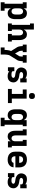

<svg xmlns="http://www.w3.org/2000/svg" viewBox="2195 -3000 1010 5440"><g transform="rotate(90 2700.0 -280.0)"><path d="M44 205V95H85V-420H44V-530H217V-448Q226 -468 240 -485.5Q254 -503 272 -515.5Q290 -528 311.5 -533Q333 -538 355 -538Q381 -538 406.5 -530.5Q432 -523 452.5 -507Q473 -491 487 -469Q501 -447 509 -422.5Q517 -398 520 -372Q523 -346 523 -320V-210Q523 -184 520 -158Q517 -132 509 -107.5Q501 -83 487 -61Q473 -39 452.5 -23Q432 -7 406.5 0.5Q381 8 355 8Q333 8 311.5 3Q290 -2 272 -14.5Q254 -27 240 -44.5Q226 -62 217 -82V95H285V205ZM301 -102Q321 -102 339.5 -110.5Q358 -119 370 -135Q382 -151 386.5 -170.5Q391 -190 391 -210V-320Q391 -340 386.5 -359.5Q382 -379 370 -395Q358 -411 339.5 -419.5Q321 -428 301 -428Q282 -428 264 -419Q246 -410 235 -394Q224 -378 220.5 -358.5Q217 -339 217 -320V-210Q217 -191 220.5 -171.5Q224 -152 235 -136Q246 -120 264 -111Q282 -102 301 -102Z M644 0V-110H685V-625H644V-735H817V-448Q826 -468 839.5 -485.5Q853 -503 871.5 -515Q890 -527 911.5 -532.5Q933 -538 954 -538Q980 -538 1005 -530.5Q1030 -523 1049 -506.5Q1068 -490 1081.5 -467.5Q1095 -445 1102.5 -420.5Q1110 -396 1112.5 -371Q1115 -346 1115 -320V-110H1156V0H942V-110H983V-320Q983 -339 979.5 -358.5Q976 -378 965.5 -394Q955 -410 937 -419Q919 -428 900 -428Q881 -428 863 -419Q845 -410 834.5 -394Q824 -378 820.5 -358.5Q817 -339 817 -320V-110H858V0Z M1325 205V95H1394Q1394 71 1396 48Q1398 25 1401.5 1.5Q1405 -22 1410.5 -45Q1416 -68 1426 -89L1315 -265Q1305 -282 1300 -301.5Q1295 -321 1292 -340.5Q1289 -360 1287.5 -380Q1286 -400 1285 -420H1244V-530H1458V-420H1417Q1417 -411 1417.5 -403Q1418 -395 1418.5 -386.5Q1419 -378 1420 -370Q1421 -362 1422 -353.5Q1423 -345 1424 -337Q1425 -329 1429 -321L1496 -201L1573 -324Q1575 -327 1575.5 -330.5Q1576 -334 1576 -338Q1576 -338 1576 -338.5Q1576 -339 1576 -339Q1580 -359 1581 -379.5Q1582 -400 1583 -420H1542V-530H1756V-420H1715Q1714 -400 1712.5 -380Q1711 -360 1708 -340.5Q1705 -321 1700 -301.5Q1695 -282 1685 -265L1556 -60Q1543 -40 1538 -17Q1533 6 1530 29Q1527 52 1526 75Q1525 98 1525 121V205Z M2141 8Q2122 8 2103 6Q2084 4 2065 -1.5Q2046 -7 2029 -16.5Q2012 -26 1998 -39V0H1885V-181H1998V-136Q1998 -127 2005.5 -120.5Q2013 -114 2022 -110.5Q2031 -107 2040 -105Q2049 -103 2058.5 -102Q2068 -101 2077.5 -100.5Q2087 -100 2096 -100Q2111 -100 2125.5 -101.5Q2140 -103 2153.5 -109Q2167 -115 2176.5 -127Q2186 -139 2186 -154Q2186 -169 2175.5 -180Q2165 -191 2151.5 -196Q2138 -201 2123.5 -203.5Q2109 -206 2094.5 -208Q2080 -210 2066 -212.5Q2052 -215 2037.5 -218.5Q2023 -222 2009.5 -226.5Q1996 -231 1983 -237.5Q1970 -244 1958 -252.5Q1946 -261 1935.5 -271.5Q1925 -282 1917 -294Q1909 -306 1903.5 -319.5Q1898 -333 1895 -347.5Q1892 -362 1892 -376Q1892 -398 1897.5 -419.5Q1903 -441 1913 -460.5Q1923 -480 1939 -496Q1955 -512 1974.5 -521.5Q1994 -531 2015.5 -534.5Q2037 -538 2059 -538Q2079 -538 2098 -535.5Q2117 -533 2135.5 -528Q2154 -523 2171 -513.5Q2188 -504 2202 -491V-530H2315V-349H2202V-394Q2202 -403 2194.5 -409.5Q2187 -416 2178 -419.5Q2169 -423 2160 -425Q2151 -427 2142 -428Q2133 -429 2123.5 -429.5Q2114 -430 2105 -430Q2091 -430 2077 -428.5Q2063 -427 2050.5 -420.5Q2038 -414 2029.5 -402Q2021 -390 2021 -376Q2021 -362 2031.5 -350.5Q2042 -339 2056 -334Q2070 -329 2084 -326.5Q2098 -324 2112.5 -322Q2127 -320 2141.5 -317.5Q2156 -315 2170 -311.5Q2184 -308 2198 -303.5Q2212 -299 2225 -292.5Q2238 -286 2250 -277.5Q2262 -269 2272 -258.5Q2282 -248 2290.5 -236Q2299 -224 2304.5 -210.5Q2310 -197 2312.5 -183Q2315 -169 2315 -154Q2315 -132 2309.5 -110Q2304 -88 2293 -68.5Q2282 -49 2265.5 -33.5Q2249 -18 2229 -8.5Q2209 1 2186.5 4.5Q2164 8 2141 8Z M2499 0V-110H2642V-420H2515V-530H2774V-110H2901V0ZM2700 -595Q2683 -595 2666 -600Q2649 -605 2637 -617Q2625 -629 2620 -646Q2615 -663 2615 -680Q2615 -697 2620 -714Q2625 -731 2637 -743Q2649 -755 2666 -760Q2683 -765 2700 -765Q2717 -765 2734 -760Q2751 -755 2763 -743Q2775 -731 2780 -714Q2785 -697 2785 -680Q2785 -663 2780 -646Q2775 -629 2763 -617Q2751 -605 2734 -600Q2717 -595 2700 -595Z M3315 205V95H3383V-82Q3374 -62 3360 -44.5Q3346 -27 3328 -14.5Q3310 -2 3288.5 3Q3267 8 3245 8Q3219 8 3193.5 0.5Q3168 -7 3147.5 -23Q3127 -39 3113 -61Q3099 -83 3091 -107.5Q3083 -132 3080 -158Q3077 -184 3077 -210V-320Q3077 -346 3080 -372Q3083 -398 3091 -422.5Q3099 -447 3113 -469Q3127 -491 3147.5 -507Q3168 -523 3193.5 -530.5Q3219 -538 3245 -538Q3267 -538 3288.5 -533Q3310 -528 3328 -515.5Q3346 -503 3360 -485.5Q3374 -468 3383 -448V-530H3556V-420H3515V95H3556V205ZM3299 -102Q3318 -102 3336 -111Q3354 -120 3365 -136Q3376 -152 3379.5 -171.5Q3383 -191 3383 -210V-320Q3383 -339 3379.5 -358.5Q3376 -378 3365 -394Q3354 -410 3336 -419Q3318 -428 3299 -428Q3279 -428 3260.5 -419.5Q3242 -411 3230 -395Q3218 -379 3213.5 -359.5Q3209 -340 3209 -320V-210Q3209 -190 3213.5 -170.5Q3218 -151 3230 -135Q3242 -119 3260.5 -110.5Q3279 -102 3299 -102Z M3846 8Q3820 8 3795 0.5Q3770 -7 3751 -23.5Q3732 -40 3718.5 -62.5Q3705 -85 3697.5 -109.5Q3690 -134 3687.5 -159Q3685 -184 3685 -210V-420H3644V-530H3817V-210Q3817 -191 3820.5 -171.5Q3824 -152 3834.5 -136Q3845 -120 3863 -111Q3881 -102 3900 -102Q3919 -102 3937 -111Q3955 -120 3965.5 -136Q3976 -152 3979.5 -171.5Q3983 -191 3983 -210V-420H3942V-530H4115V-110H4156V0H3983V-82Q3974 -62 3960.5 -44.5Q3947 -27 3928.5 -15Q3910 -3 3888.5 2.5Q3867 8 3846 8Z M4503 8Q4473 8 4443.5 3Q4414 -2 4387 -14.5Q4360 -27 4338 -48Q4316 -69 4302 -95Q4288 -121 4282.5 -150.5Q4277 -180 4277 -210V-320Q4277 -350 4282.5 -379Q4288 -408 4301.5 -434.5Q4315 -461 4336.5 -481.5Q4358 -502 4385 -515Q4412 -528 4441 -533Q4470 -538 4500 -538Q4530 -538 4559 -533Q4588 -528 4615 -515Q4642 -502 4663.5 -481.5Q4685 -461 4698.5 -434.5Q4712 -408 4717.5 -379Q4723 -350 4723 -320V-211H4406V-210Q4406 -189 4411 -168.5Q4416 -148 4429 -131.5Q4442 -115 4462 -107.5Q4482 -100 4503 -100Q4518 -100 4532.5 -102.5Q4547 -105 4560 -112Q4573 -119 4582 -131.5Q4591 -144 4592 -159H4721Q4719 -134 4710 -109.5Q4701 -85 4685.5 -65Q4670 -45 4648.5 -30.5Q4627 -16 4603 -7Q4579 2 4553.5 5Q4528 8 4503 8ZM4406 -319H4594V-320Q4594 -341 4589.5 -361Q4585 -381 4572.5 -397.5Q4560 -414 4540.5 -422Q4521 -430 4500 -430Q4479 -430 4459.5 -422Q4440 -414 4427.5 -397.5Q4415 -381 4410.5 -361Q4406 -341 4406 -320Z M5141 8Q5122 8 5103 6Q5084 4 5065 -1.5Q5046 -7 5029 -16.5Q5012 -26 4998 -39V0H4885V-181H4998V-136Q4998 -127 5005.5 -120.5Q5013 -114 5022 -110.5Q5031 -107 5040 -105Q5049 -103 5058.5 -102Q5068 -101 5077.5 -100.5Q5087 -100 5096 -100Q5111 -100 5125.5 -101.5Q5140 -103 5153.5 -109Q5167 -115 5176.5 -127Q5186 -139 5186 -154Q5186 -169 5175.5 -180Q5165 -191 5151.5 -196Q5138 -201 5123.5 -203.5Q5109 -206 5094.5 -208Q5080 -210 5066 -212.5Q5052 -215 5037.5 -218.5Q5023 -222 5009.5 -226.5Q4996 -231 4983 -237.5Q4970 -244 4958 -252.5Q4946 -261 4935.5 -271.5Q4925 -282 4917 -294Q4909 -306 4903.5 -319.5Q4898 -333 4895 -347.5Q4892 -362 4892 -376Q4892 -398 4897.5 -419.5Q4903 -441 4913 -460.5Q4923 -480 4939 -496Q4955 -512 4974.5 -521.5Q4994 -531 5015.5 -534.5Q5037 -538 5059 -538Q5079 -538 5098 -535.5Q5117 -533 5135.5 -528Q5154 -523 5171 -513.5Q5188 -504 5202 -491V-530H5315V-349H5202V-394Q5202 -403 5194.5 -409.5Q5187 -416 5178 -419.5Q5169 -423 5160 -425Q5151 -427 5142 -428Q5133 -429 5123.5 -429.5Q5114 -430 5105 -430Q5091 -430 5077 -428.5Q5063 -427 5050.5 -420.5Q5038 -414 5029.5 -402Q5021 -390 5021 -376Q5021 -362 5031.5 -350.5Q5042 -339 5056 -334Q5070 -329 5084 -326.5Q5098 -324 5112.5 -322Q5127 -320 5141.5 -317.5Q5156 -315 5170 -311.5Q5184 -308 5198 -303.5Q5212 -299 5225 -292.5Q5238 -286 5250 -277.5Q5262 -269 5272 -258.5Q5282 -248 5290.5 -236Q5299 -224 5304.5 -210.5Q5310 -197 5312.5 -183Q5315 -169 5315 -154Q5315 -132 5309.5 -110Q5304 -88 5293 -68.5Q5282 -49 5265.5 -33.5Q5249 -18 5229 -8.5Q5209 1 5186.5 4.5Q5164 8 5141 8Z"/></g></svg>

Font: Iosevka Curly Slab XBdEx
Style: Regular
Weight: 800
Width: 7
Monospace: yes
Designer: Belleve Invis
Foundry: Belleve Invis
Version: Version 11.0.0; ttfautohint (v1.8.3)